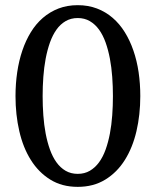

<svg xmlns="http://www.w3.org/2000/svg" viewBox="-20 -707 603 743"><path d="M417 -335Q417 -372.6 414.3 -409.4Q411.6 -446.3 405.3 -480Q398.9 -513.7 388.7 -542.5Q378.4 -571.3 363.3 -592.3Q348.1 -613.3 327.6 -625.2Q307.1 -637.2 280.8 -637.2Q254.4 -637.2 233.9 -625.2Q213.4 -613.3 198.5 -592.3Q183.6 -571.3 173.3 -542.5Q163.1 -513.7 156.7 -480Q150.4 -446.3 147.7 -409.4Q145 -372.6 145 -335Q145 -297.4 147.7 -260.5Q150.4 -223.6 156.7 -190.2Q163.1 -156.7 173.3 -128.2Q183.6 -99.6 198.5 -78.9Q213.4 -58.1 233.9 -46.1Q254.4 -34.2 280.8 -34.2Q307.1 -34.2 327.6 -46.1Q348.1 -58.1 363.3 -78.9Q378.4 -99.6 388.7 -128.2Q398.9 -156.7 405.3 -190.2Q411.6 -223.6 414.3 -260.5Q417 -297.4 417 -335ZM522.9 -335Q522.9 -263.2 508.1 -199.5Q493.2 -135.7 463.1 -87.9Q433.1 -40 387.5 -12Q341.8 16.1 280.8 16.1Q219.7 16.1 174.6 -12Q129.4 -40 99.4 -87.9Q69.3 -135.7 54.7 -199.5Q40 -263.2 40 -335Q40 -382.8 46.6 -427.5Q53.2 -472.2 66.4 -511.2Q79.6 -550.3 99.4 -582.5Q119.1 -614.7 146 -637.9Q172.9 -661.1 206.5 -674.1Q240.2 -687 280.8 -687Q321.3 -687 355.2 -674.1Q389.2 -661.1 416 -637.9Q442.9 -614.7 462.9 -582.5Q482.9 -550.3 496.3 -511.2Q509.8 -472.2 516.4 -427.5Q522.9 -382.8 522.9 -335Z"/></svg>

Font: Charis SIL
Style: Regular
Weight: 400
Foundry: SIL International
Version: Version 4.112